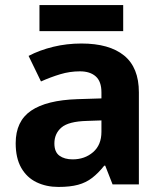

<svg xmlns="http://www.w3.org/2000/svg" viewBox="-20 -729 644 759"><path d="M302 -557Q412 -557 470.5 -509.5Q529 -462 529 -364V0H425L396 -74H392Q369 -45 344.5 -26Q320 -7 288.5 1.5Q257 10 211 10Q163 10 124.5 -8.5Q86 -27 64 -65.5Q42 -104 42 -163Q42 -250 103 -291.5Q164 -333 286 -337L381 -340V-364Q381 -407 358.5 -427Q336 -447 296 -447Q256 -447 218 -435.5Q180 -424 142 -407L93 -508Q137 -531 190.5 -544Q244 -557 302 -557ZM323 -251Q251 -249 223 -225Q195 -201 195 -162Q195 -128 215 -113.5Q235 -99 267 -99Q315 -99 348 -127.5Q381 -156 381 -208V-253ZM467 -709V-606H136V-709Z"/></svg>

Font: Noto Sans Armenian
Style: Bold
Weight: 700
Version: Version 2.007